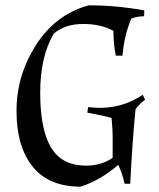

<svg xmlns="http://www.w3.org/2000/svg" viewBox="-20 -686 597 721"><path d="M216 -86Q251 -64 305 -64Q359 -64 403 -93V-176Q403 -199 399 -243Q364 -253 308 -263L311 -284Q334 -281 355 -281Q443 -281 516 -330L525 -312Q502 -294 489 -276Q477 -156 469 4H448Q438 -39 424 -67Q359 -10 283 15Q163 15 102.5 -60.5Q42 -136 42 -269.5Q42 -403 115.5 -517.5Q189 -632 313 -666Q417 -666 522 -647L521 -625Q496 -625 473 -616Q446 -552 440 -477H415Q406 -518 406 -570Q359 -596 292 -596Q225 -596 182 -560Q131 -473 131 -339Q131 -138 216 -86Z"/></svg>

Font: Almendra
Style: Regular
Weight: 400
Designer: Ana Sanfelippo
Foundry: Ana Sanfelippo
Version: Version 1.004